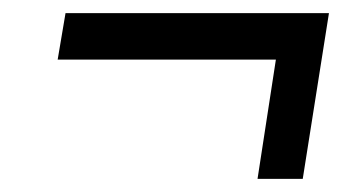

<svg xmlns="http://www.w3.org/2000/svg" viewBox="-20 -445 555 293"><path d="M68 -354 80 -425H482L442 -172H373L401 -354Z"/></svg>

Font: Georama Extended
Style: Italic
Weight: 400
Width: 7
Italic angle: -9°
Designer: Jean-Baptiste Levee
Foundry: Production Type
Version: Version 1.000